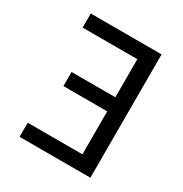

<svg xmlns="http://www.w3.org/2000/svg" viewBox="-171 -863 942 991"><g transform="rotate(30 300.0 -367.5)"><path d="M85 0V-84H411V-340H150V-424H411V-651H85V-735H507V0Z"/></g></svg>

Font: Iosevka Curly Medium Extended
Style: Regular
Weight: 500
Width: 7
Monospace: yes
Designer: Belleve Invis
Foundry: Belleve Invis
Version: Version 11.1.0; ttfautohint (v1.8.3)